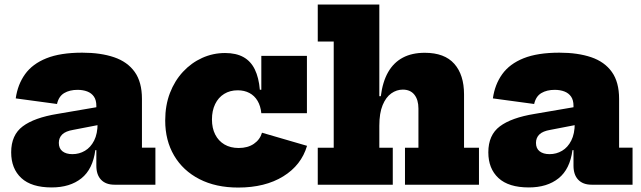

<svg xmlns="http://www.w3.org/2000/svg" viewBox="-20 -810 2810 842"><path d="M482 0Q444 0 423.2 -21.8Q402.5 -43.5 402.5 -83.5V-191L415 -211L408 -269L402.5 -298.5V-346Q402.5 -371 392 -386.2Q381.5 -401.5 362.8 -408.8Q344 -416 320 -416Q285.5 -416 261.5 -401.8Q237.5 -387.5 230 -354L49 -378.5Q57.5 -439.5 90 -484.8Q122.5 -530 183.8 -554.5Q245 -579 340.5 -579Q421.5 -579 480.2 -559Q539 -539 570.8 -494.5Q602.5 -450 602.5 -376.5V-162.5H661.5V0ZM206.5 12Q118 12 73.5 -29.2Q29 -70.5 29 -142Q29 -218 79.8 -256Q130.5 -294 232 -310.5L430.5 -344.5V-265.5L301 -240.5Q268 -235 253 -220.5Q238 -206 238 -183.5Q238 -159 254 -146.5Q270 -134 297.5 -134Q327.5 -134 352.5 -148.8Q377.5 -163.5 392.8 -193.5Q408 -223.5 408 -269L432 -151.5H398Q387 -68 337 -28Q287 12 206.5 12Z M1024.5 12.5Q926.5 12.5 854.5 -24.5Q782.5 -61.5 743.5 -127.8Q704.5 -194 704.5 -281.5Q704.5 -348 725.2 -402Q746 -456 782.5 -495.2Q819 -534.5 866.5 -556Q914 -577.5 967 -577.5Q1015.5 -577.5 1047.8 -559.5Q1080 -541.5 1097.5 -505.5Q1115 -469.5 1119.5 -416.5H1161L1126 -313.5Q1123 -345 1109.5 -367.8Q1096 -390.5 1073.8 -402.2Q1051.5 -414 1022.5 -414Q988.5 -414 963 -398.2Q937.5 -382.5 923.5 -353.5Q909.5 -324.5 909.5 -286.5Q909.5 -248 923.8 -220Q938 -192 964.2 -176.5Q990.5 -161 1027 -161Q1066.5 -161 1093.2 -179.2Q1120 -197.5 1129 -228L1326.5 -170.5Q1301.5 -85.5 1222 -36.5Q1142.5 12.5 1024.5 12.5ZM1126 -313.5V-565H1326V-313.5Z M1643.5 -162H1702.5V0H1373.5V-162H1443.5V-628H1373.5V-790H1643.5ZM1815 -162V-334Q1815 -372.5 1797.2 -394.8Q1779.5 -417 1746.5 -417Q1719.5 -417 1696 -400.5Q1672.5 -384 1658 -349Q1643.5 -314 1643.5 -258.5L1613.5 -388H1650Q1658 -451.5 1682.2 -493.8Q1706.5 -536 1746.5 -557.2Q1786.5 -578.5 1843 -578.5Q1929.5 -578.5 1972.2 -530.2Q2015 -482 2015 -396V-162H2080.5V0H1756V-162Z M2574.5 0Q2536.5 0 2515.8 -21.8Q2495 -43.5 2495 -83.5V-191L2507.5 -211L2500.5 -269L2495 -298.5V-346Q2495 -371 2484.5 -386.2Q2474 -401.5 2455.2 -408.8Q2436.5 -416 2412.5 -416Q2378 -416 2354 -401.8Q2330 -387.5 2322.5 -354L2141.5 -378.5Q2150 -439.5 2182.5 -484.8Q2215 -530 2276.2 -554.5Q2337.5 -579 2433 -579Q2514 -579 2572.8 -559Q2631.5 -539 2663.2 -494.5Q2695 -450 2695 -376.5V-162.5H2754V0ZM2299 12Q2210.5 12 2166 -29.2Q2121.5 -70.5 2121.5 -142Q2121.5 -218 2172.2 -256Q2223 -294 2324.5 -310.5L2523 -344.5V-265.5L2393.5 -240.5Q2360.5 -235 2345.5 -220.5Q2330.5 -206 2330.5 -183.5Q2330.5 -159 2346.5 -146.5Q2362.5 -134 2390 -134Q2420 -134 2445 -148.8Q2470 -163.5 2485.2 -193.5Q2500.5 -223.5 2500.5 -269L2524.5 -151.5H2490.5Q2479.5 -68 2429.5 -28Q2379.5 12 2299 12Z"/></svg>

Font: Hepta Slab ExtraLight ExtraBold
Style: Regular
Weight: 800
Version: Version 1.102